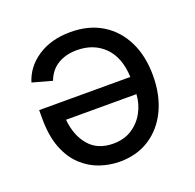

<svg xmlns="http://www.w3.org/2000/svg" viewBox="-105 -666 792 781"><g transform="rotate(-20 291.5 -276.0)"><path d="M276.4 -557.6Q355.5 -557.6 412.8 -522.5Q470.2 -487.3 501.2 -424.3Q532.2 -361.3 532.2 -277.3Q532.2 -193.8 502 -129.6Q471.7 -65.4 416.5 -29.3Q361.3 6.8 286.6 6.8Q243.2 6.8 200.9 -7.6Q158.7 -22 124.3 -54Q89.8 -85.9 69.3 -138.2Q48.8 -190.4 48.8 -266.1V-302.7H443.4Q439.9 -388.2 394.3 -433.8Q348.6 -479.5 275.9 -479.5Q227.5 -479.5 192.9 -458.5Q158.2 -437.5 142.6 -395.5L57.6 -418.9Q76.7 -481 134.5 -519.3Q192.4 -557.6 276.4 -557.6ZM442.9 -228.5H138.2Q144.5 -158.7 181.9 -115Q219.2 -71.3 286.6 -71.3Q333.5 -71.3 367.4 -93.3Q401.4 -115.2 420.9 -150.9Q440.4 -186.5 442.9 -228.5Z"/></g></svg>

Font: Inter
Style: Regular
Weight: 400
Designer: Rasmus Andersson
Foundry: rsms
Version: Version 4.001;git-9221beed3